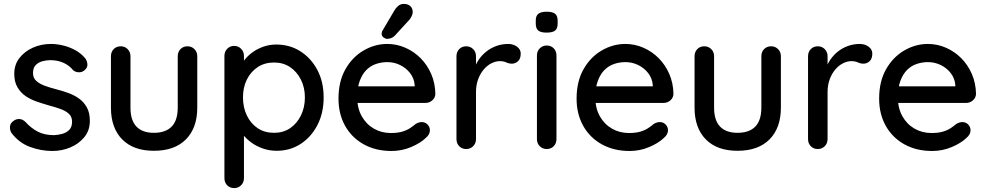

<svg xmlns="http://www.w3.org/2000/svg" viewBox="-20 -763 5055 983"><path d="M39 -82Q30 -96 31 -114.5Q32 -133 52 -146Q66 -155 81.5 -153.5Q97 -152 111 -138Q139 -107 173.5 -89Q208 -71 257 -71Q277 -72 298 -77.5Q319 -83 334 -97.5Q349 -112 349 -140Q349 -165 333 -180Q317 -195 291 -204.5Q265 -214 235 -222Q203 -231 170.5 -242Q138 -253 112 -270.5Q86 -288 69.5 -316Q53 -344 53 -385Q53 -432 79.5 -466Q106 -500 148.5 -519Q191 -538 241 -538Q270 -538 302 -530.5Q334 -523 364 -507Q394 -491 416 -465Q426 -452 427.5 -434Q429 -416 411 -402Q399 -392 382 -393Q365 -394 354 -404Q335 -428 305 -441.5Q275 -455 237 -455Q218 -455 197.5 -449.5Q177 -444 163 -430Q149 -416 149 -389Q149 -364 165.5 -349Q182 -334 209 -324Q236 -314 268 -306Q299 -298 329.5 -287Q360 -276 384.5 -258.5Q409 -241 424.5 -213.5Q440 -186 440 -144Q440 -95 411.5 -60.5Q383 -26 339.5 -8Q296 10 248 10Q191 10 134.5 -10.5Q78 -31 39 -82Z M940 -526Q961 -526 975.5 -511.5Q990 -497 990 -475V-212Q990 -108 932 -49.5Q874 9 768 9Q663 9 605.5 -49.5Q548 -108 548 -212V-475Q548 -497 562 -511.5Q576 -526 598 -526Q619 -526 633.5 -511.5Q648 -497 648 -475V-212Q648 -147 678.5 -115Q709 -83 768 -83Q828 -83 859 -115Q890 -147 890 -212V-475Q890 -497 904 -511.5Q918 -526 940 -526Z M1394 -535Q1464 -535 1518.5 -500Q1573 -465 1605 -404.5Q1637 -344 1637 -264Q1637 -184 1605 -122.5Q1573 -61 1519 -26Q1465 9 1397 9Q1359 9 1325 -3Q1291 -15 1265 -34.5Q1239 -54 1222.5 -76Q1206 -98 1202 -117L1229 -130V149Q1229 171 1214.5 185.5Q1200 200 1179 200Q1157 200 1143 185.5Q1129 171 1129 149V-477Q1129 -498 1143 -513Q1157 -528 1179 -528Q1200 -528 1214.5 -513Q1229 -498 1229 -477V-408L1213 -417Q1216 -436 1232 -456.5Q1248 -477 1272.5 -495Q1297 -513 1328.5 -524Q1360 -535 1394 -535ZM1383 -443Q1335 -443 1299.5 -419.5Q1264 -396 1244 -356Q1224 -316 1224 -264Q1224 -213 1244 -171.5Q1264 -130 1299.5 -106.5Q1335 -83 1383 -83Q1430 -83 1465 -106.5Q1500 -130 1520.5 -171.5Q1541 -213 1541 -264Q1541 -315 1520.5 -355.5Q1500 -396 1465 -419.5Q1430 -443 1383 -443Z M1985 10Q1903 10 1841.5 -24.5Q1780 -59 1746.5 -119.5Q1713 -180 1713 -258Q1713 -346 1748.5 -408.5Q1784 -471 1841.5 -504.5Q1899 -538 1963 -538Q2011 -538 2055.5 -518.5Q2100 -499 2134 -464.5Q2168 -430 2188 -383.5Q2208 -337 2209 -282Q2208 -262 2193 -249Q2178 -236 2158 -236H1770L1746 -321H2122L2103 -303V-328Q2100 -363 2079 -389.5Q2058 -416 2027.5 -430.5Q1997 -445 1963 -445Q1933 -445 1905 -435.5Q1877 -426 1856 -405Q1835 -384 1822 -349.5Q1809 -315 1809 -264Q1809 -209 1832 -168Q1855 -127 1894 -104.5Q1933 -82 1981 -82Q2017 -82 2041 -89.5Q2065 -97 2081 -108Q2097 -119 2109 -129Q2125 -138 2139 -138Q2157 -138 2169 -125.5Q2181 -113 2181 -96Q2181 -74 2159 -56Q2132 -30 2084.5 -10Q2037 10 1985 10ZM1961 -564Q1954 -564 1943.5 -571.5Q1933 -579 1934 -592Q1934 -600 1940 -609L1999 -709Q2006 -722 2018.5 -732.5Q2031 -743 2047 -743Q2070 -743 2082 -730.5Q2094 -718 2093 -699Q2092 -690 2088 -681Q2084 -672 2077 -663L2001 -580Q1992 -571 1981.5 -567.5Q1971 -564 1961 -564Z M2367 0Q2345 0 2331 -14.5Q2317 -29 2317 -51V-475Q2317 -497 2331 -511.5Q2345 -526 2367 -526Q2388 -526 2402.5 -511.5Q2417 -497 2417 -475V-363L2407 -406Q2415 -434 2431.5 -458Q2448 -482 2471 -500Q2494 -518 2522.5 -528Q2551 -538 2582 -538Q2608 -538 2627 -524Q2646 -510 2646 -489Q2646 -462 2632 -449.5Q2618 -437 2601 -437Q2586 -437 2572 -443.5Q2558 -450 2539 -450Q2518 -450 2496 -439Q2474 -428 2456 -406.5Q2438 -385 2427.5 -356Q2417 -327 2417 -291V-51Q2417 -29 2402.5 -14.5Q2388 0 2367 0Z M2829 -51Q2829 -29 2815 -14.5Q2801 0 2779 0Q2758 0 2743.5 -14.5Q2729 -29 2729 -51V-479Q2729 -501 2743.5 -515.5Q2758 -530 2779 -530Q2801 -530 2815 -515.5Q2829 -501 2829 -479ZM2778 -596Q2749 -596 2736 -606.5Q2723 -617 2723 -642V-658Q2723 -683 2737 -693Q2751 -703 2779 -703Q2809 -703 2822 -692.5Q2835 -682 2835 -658V-642Q2835 -616 2821.5 -606Q2808 -596 2778 -596Z M3204 10Q3122 10 3060.5 -24.5Q2999 -59 2965.5 -119.5Q2932 -180 2932 -258Q2932 -346 2967.5 -408.5Q3003 -471 3060.5 -504.5Q3118 -538 3182 -538Q3230 -538 3274.5 -518.5Q3319 -499 3353 -464.5Q3387 -430 3407 -383.5Q3427 -337 3428 -282Q3427 -262 3412 -249Q3397 -236 3377 -236H2989L2965 -321H3341L3322 -303V-328Q3319 -363 3298 -389.5Q3277 -416 3246.5 -430.5Q3216 -445 3182 -445Q3152 -445 3124 -435.5Q3096 -426 3075 -405Q3054 -384 3041 -349.5Q3028 -315 3028 -264Q3028 -209 3051 -168Q3074 -127 3113 -104.5Q3152 -82 3200 -82Q3236 -82 3260 -89.5Q3284 -97 3300 -108Q3316 -119 3328 -129Q3344 -138 3358 -138Q3376 -138 3388 -125.5Q3400 -113 3400 -96Q3400 -74 3378 -56Q3351 -30 3303.5 -10Q3256 10 3204 10Z M3928 -526Q3949 -526 3963.5 -511.5Q3978 -497 3978 -475V-212Q3978 -108 3920 -49.5Q3862 9 3756 9Q3651 9 3593.5 -49.5Q3536 -108 3536 -212V-475Q3536 -497 3550 -511.5Q3564 -526 3586 -526Q3607 -526 3621.5 -511.5Q3636 -497 3636 -475V-212Q3636 -147 3666.5 -115Q3697 -83 3756 -83Q3816 -83 3847 -115Q3878 -147 3878 -212V-475Q3878 -497 3892 -511.5Q3906 -526 3928 -526Z M4167 0Q4145 0 4131 -14.5Q4117 -29 4117 -51V-475Q4117 -497 4131 -511.5Q4145 -526 4167 -526Q4188 -526 4202.5 -511.5Q4217 -497 4217 -475V-363L4207 -406Q4215 -434 4231.5 -458Q4248 -482 4271 -500Q4294 -518 4322.5 -528Q4351 -538 4382 -538Q4408 -538 4427 -524Q4446 -510 4446 -489Q4446 -462 4432 -449.5Q4418 -437 4401 -437Q4386 -437 4372 -443.5Q4358 -450 4339 -450Q4318 -450 4296 -439Q4274 -428 4256 -406.5Q4238 -385 4227.5 -356Q4217 -327 4217 -291V-51Q4217 -29 4202.5 -14.5Q4188 0 4167 0Z M4753 10Q4671 10 4609.5 -24.5Q4548 -59 4514.5 -119.5Q4481 -180 4481 -258Q4481 -346 4516.5 -408.5Q4552 -471 4609.5 -504.5Q4667 -538 4731 -538Q4779 -538 4823.5 -518.5Q4868 -499 4902 -464.5Q4936 -430 4956 -383.5Q4976 -337 4977 -282Q4976 -262 4961 -249Q4946 -236 4926 -236H4538L4514 -321H4890L4871 -303V-328Q4868 -363 4847 -389.5Q4826 -416 4795.5 -430.5Q4765 -445 4731 -445Q4701 -445 4673 -435.5Q4645 -426 4624 -405Q4603 -384 4590 -349.5Q4577 -315 4577 -264Q4577 -209 4600 -168Q4623 -127 4662 -104.5Q4701 -82 4749 -82Q4785 -82 4809 -89.5Q4833 -97 4849 -108Q4865 -119 4877 -129Q4893 -138 4907 -138Q4925 -138 4937 -125.5Q4949 -113 4949 -96Q4949 -74 4927 -56Q4900 -30 4852.5 -10Q4805 10 4753 10Z"/></svg>

Font: Quicksand Light SemiBold
Style: Regular
Weight: 600
Version: Version 3.004